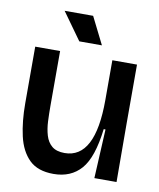

<svg xmlns="http://www.w3.org/2000/svg" viewBox="-81 -759 693 836"><g transform="rotate(10 266.0 -341.0)"><path d="M212 13Q142 13 104.5 -24Q67 -61 52.5 -125Q38 -189 38 -269V-519H148V-277Q148 -243 149.5 -209Q151 -175 159.5 -146.5Q168 -118 188 -101.5Q208 -85 244 -85Q379 -85 379 -343V-519H488V-258L489 0H391L402 -217H394Q379 -90 334 -38.5Q289 13 212 13ZM223 -575 137 -695H263L323 -575Z"/></g></svg>

Font: Bricolage Grotesque 48pt Medium
Style: Regular
Weight: 500
Designer: Mathieu Triay
Foundry: Atelier Triay
Version: Version 1.000; ttfautohint (v1.8.4.7-5d5b);gftools[0.9.32]